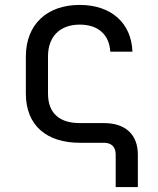

<svg xmlns="http://www.w3.org/2000/svg" viewBox="-20 -580 640 780"><path d="M540 180V48C540 -33 490 -80 402 -80H304C225 -80 175 -117 175 -200V-351C175 -433 225 -480 304 -480C378 -480 424 -440 428 -370H518C514 -487 431 -560 304 -560C171 -560 85 -481 85 -350V-200C85 -69 171 0 304 0H402C433 0 450 17 450 48V180Z"/></svg>

Font: Tekne LDO
Style: Regular
Weight: 400
Monospace: yes
Designer: Alessio Laiso, Mario Rullo, Paolo Rosset
Foundry: Alessio Laiso
Version: Version 1.000;hotconv 1.0.109;makeotfexe 2.5.65596